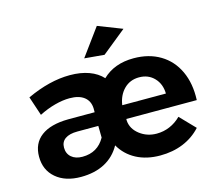

<svg xmlns="http://www.w3.org/2000/svg" viewBox="-108 -902 1184 1045"><g transform="rotate(-15 484.0 -379.0)"><path d="M684 -114Q723 -114 758 -129Q793 -144 821 -172L902 -88Q860 -42 801.5 -18Q743 6 672 6Q595 6 537.5 -24.5Q480 -55 448 -111Q416 -53 359.5 -23Q303 7 225 7Q137 7 84.5 -38Q32 -83 32 -158Q32 -233 85 -273Q138 -313 238 -314H387V-337Q385 -378 356 -400.5Q327 -423 274 -423Q236 -423 191 -411Q146 -399 101 -376L65 -484Q194 -544 308 -544Q369 -544 415.5 -527Q462 -510 491 -478Q558 -543 667 -543Q753 -543 816.5 -505Q880 -467 912.5 -397Q945 -327 941 -234H544V-223Q548 -177 589 -145.5Q630 -114 684 -114ZM669 -435Q618 -435 584 -401Q550 -367 542 -312H788Q787 -366 754 -400.5Q721 -435 669 -435ZM176 -171Q176 -137 199 -117Q222 -97 261 -97Q347 -97 388 -171L387 -237H269Q224 -237 200 -220Q176 -203 176 -171ZM520 -765 656 -712 520 -602 408 -612Z"/></g></svg>

Font: Argentum Sans SemiBold
Style: Regular
Weight: 600
Designer: Julieta Ulanovsky (Modified by Cristiano Sobral)
Foundry: Julieta Ulanovsky
Version: Version 5.001;November 22, 2018;FontCreator 11.5.0.2425 64-b